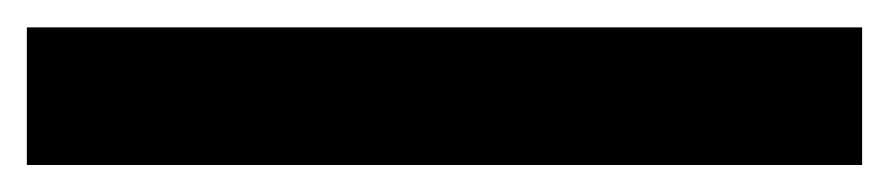

<svg xmlns="http://www.w3.org/2000/svg" viewBox="-20 48 662 143"><path d="M0 68.4H622.1V170.9H0Z"/></svg>

Font: Andika New Basic
Style: Bold
Weight: 700
Designer: Victor Gaultney, Annie Olsen, Pablo Ugerman
Foundry: SIL International
Version: Version 5.500; ttfautohint (v1.8.3)